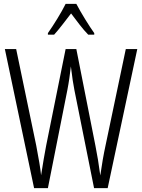

<svg xmlns="http://www.w3.org/2000/svg" viewBox="-20 -966 729 986"><path d="M372 -946H317C296 -903 255 -837 226 -796V-788H258C283 -815 317 -861 345 -897C374 -859 404 -817 433 -788H464V-796C440 -829 396 -900 372 -946ZM685 -714H626L522 -219C512 -173 503 -121 495 -65C487 -125 480 -168 470 -218L372 -714H317L217 -218C210 -181 199 -119 191 -66C188 -98 179 -152 166 -219L63 -714H5L155 0H226L326 -504C334 -545 339 -582 344 -625C351 -568 356 -533 362 -504L463 0H533Z"/></svg>

Font: Noto Sans Bengali ExtraCondensed Light
Style: Regular
Weight: 300
Width: 2
Designer: Joana Ranito - Universal Thirst; Jelle Bosma - Monotype Design Team
Foundry: Universal Thirst ehf.
Version: Version 3.000